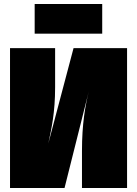

<svg xmlns="http://www.w3.org/2000/svg" viewBox="-20 -938 684 958"><path d="M490 -770V-918H153V-770ZM614 -698H347L221 -222C237 -297 255 -375 255 -503V-698H30V0H302L423 -482C405 -409 389 -319 389 -185V0H614Z"/></svg>

Font: Fira Sans Ultra
Style: Regular
Weight: 950
Designer: Carrois Corporate & Edenspiekermann AG
Foundry: Carrois Corporate GbR & Edenspiekermann AG
Version: Version 4.203;PS 004.203;hotconv 1.0.88;makeotf.lib2.5.64775